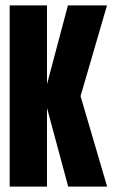

<svg xmlns="http://www.w3.org/2000/svg" viewBox="-20 -695 428 715"><path d="M16 0H155V-293L234 0H379L280 -337L378.5 -675H233L155 -381.5V-675H16Z"/></svg>

Font: Anybody ExtraCondensed
Style: Bold
Weight: 700
Width: 2
Version: Version 1.113;gftools[0.9.25]